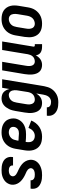

<svg xmlns="http://www.w3.org/2000/svg" viewBox="854 -1422 791 2540"><g transform="rotate(-90 1250.0 -152.5)"><path d="M201 8Q178 8 155.5 5.5Q133 3 112 -4Q91 -11 72 -22.5Q53 -34 40.5 -51.5Q28 -69 24 -91.5Q20 -114 23 -137L25 -144H136L135 -142Q133 -128 139.5 -116.5Q146 -105 157.5 -98.5Q169 -92 182.5 -90Q196 -88 209 -88Q222 -88 235 -89.5Q248 -91 260 -96Q272 -101 282 -111Q292 -121 294 -134Q296 -148 290 -160Q284 -172 274 -181Q264 -190 252 -196Q240 -202 228 -207Q216 -212 204 -218Q192 -224 180.5 -230.5Q169 -237 158 -244.5Q147 -252 137 -260.5Q127 -269 118 -278.5Q109 -288 101.5 -299Q94 -310 88.5 -322Q83 -334 79.5 -347Q76 -360 75.5 -374Q75 -388 77 -402Q81 -422 91 -441.5Q101 -461 116.5 -476Q132 -491 151 -501.5Q170 -512 190 -518Q210 -524 230.5 -526Q251 -528 272 -528Q294 -528 316.5 -525.5Q339 -523 359.5 -516Q380 -509 397.5 -497Q415 -485 426.5 -467Q438 -449 442 -427.5Q446 -406 442 -383L441 -376H330V-378Q332 -391 327 -402.5Q322 -414 311.5 -420.5Q301 -427 288.5 -429.5Q276 -432 264 -432Q252 -432 240.5 -430Q229 -428 217.5 -423Q206 -418 198 -408Q190 -398 188 -387Q185 -370 193 -356.5Q201 -343 214 -334Q227 -325 241 -318.5Q255 -312 269 -305.5Q283 -299 297 -291.5Q311 -284 323.5 -275.5Q336 -267 348 -257Q360 -247 369.5 -235.5Q379 -224 386.5 -210.5Q394 -197 399 -182Q404 -167 405.5 -151Q407 -135 404 -118Q401 -97 390 -77.5Q379 -58 362.5 -43Q346 -28 326 -18Q306 -8 285 -2Q264 4 243 6Q222 8 201 8Z M712 8Q682 8 653 2.5Q624 -3 600 -17.5Q576 -32 559.5 -55Q543 -78 535 -105Q527 -132 526.5 -162Q526 -192 531 -222L551 -342Q555 -367 564 -392Q573 -417 587.5 -439Q602 -461 623 -479Q644 -497 668 -508Q692 -519 717 -523.5Q742 -528 767 -528Q794 -528 819.5 -524Q845 -520 867 -510Q889 -500 907.5 -483.5Q926 -467 936.5 -445Q947 -423 951 -397.5Q955 -372 951 -346Q947 -324 936.5 -303Q926 -282 910 -264.5Q894 -247 873.5 -235Q853 -223 830.5 -216Q808 -209 786 -206.5Q764 -204 742 -204Q716 -204 691.5 -205Q667 -206 642 -209V-207Q638 -185 639 -163Q640 -141 650 -123.5Q660 -106 679.5 -97Q699 -88 721 -88Q738 -88 755.5 -94Q773 -100 787 -112Q801 -124 811 -139.5Q821 -155 828 -172L925 -135Q912 -103 890.5 -75.5Q869 -48 840 -28.5Q811 -9 778 -0.5Q745 8 712 8ZM755 -298Q769 -298 783 -301Q797 -304 809.5 -312.5Q822 -321 830 -333.5Q838 -346 840 -360Q843 -376 839 -390.5Q835 -405 824 -414.5Q813 -424 798 -428Q783 -432 767 -432Q748 -432 728.5 -424Q709 -416 694 -400.5Q679 -385 672 -365.5Q665 -346 662 -327L658 -305Q670 -303 682 -302.5Q694 -302 706.5 -301.5Q719 -301 731 -299.5Q743 -298 755 -298Z M1166 223Q1142 223 1119 220.5Q1096 218 1074.5 210.5Q1053 203 1035 190Q1017 177 1005 159Q993 141 989 118Q985 95 989 72V71H1100Q1098 85 1104.5 97Q1111 109 1122 115.5Q1133 122 1146.5 124.5Q1160 127 1174 127Q1192 127 1210.5 118Q1229 109 1241 93Q1253 77 1259 58.5Q1265 40 1268 22L1283 -68Q1273 -52 1259 -37Q1245 -22 1228.5 -11.5Q1212 -1 1193 3.5Q1174 8 1156 8Q1129 8 1105 -0.5Q1081 -9 1064.5 -27Q1048 -45 1039 -68.5Q1030 -92 1026.5 -117.5Q1023 -143 1025 -169.5Q1027 -196 1031 -222L1051 -342Q1055 -364 1060.5 -385.5Q1066 -407 1076 -427.5Q1086 -448 1099.5 -467Q1113 -486 1132 -500.5Q1151 -515 1173 -521.5Q1195 -528 1216 -528Q1240 -528 1262.5 -521.5Q1285 -515 1301 -500Q1317 -485 1327 -465Q1337 -445 1342 -423L1358 -520H1471L1379 37Q1374 62 1366 86.5Q1358 111 1343.5 133Q1329 155 1308.5 173Q1288 191 1264.5 202.5Q1241 214 1216 218.5Q1191 223 1166 223ZM1202 -88Q1220 -88 1238 -94Q1256 -100 1270 -113.5Q1284 -127 1291.5 -145Q1299 -163 1302 -180L1321 -300Q1324 -315 1325.5 -329.5Q1327 -344 1326 -358Q1325 -372 1321.5 -385Q1318 -398 1310 -409Q1302 -420 1289.5 -426Q1277 -432 1263 -432Q1244 -432 1224.5 -423.5Q1205 -415 1191.5 -399.5Q1178 -384 1171.5 -365Q1165 -346 1162 -327L1142 -207Q1140 -193 1138.5 -179.5Q1137 -166 1138.5 -153Q1140 -140 1144.5 -128Q1149 -116 1157 -106.5Q1165 -97 1177 -92.5Q1189 -88 1202 -88Z M1660 8Q1633 8 1609.5 -1Q1586 -10 1570 -28Q1554 -46 1545.5 -69.5Q1537 -93 1534.5 -118.5Q1532 -144 1533.5 -170Q1535 -196 1539 -222L1589 -520H1702L1650 -207Q1648 -194 1646.5 -180.5Q1645 -167 1646 -154Q1647 -141 1651 -129Q1655 -117 1662.5 -107.5Q1670 -98 1681.5 -93Q1693 -88 1706 -88Q1724 -88 1741.5 -94.5Q1759 -101 1772 -115Q1785 -129 1792 -146Q1799 -163 1802 -180L1858 -520H1971L1903 -108Q1902 -104 1902.5 -100Q1903 -96 1905.5 -93Q1908 -90 1911.5 -89Q1915 -88 1919 -88H1936V8H1903Q1882 8 1862.5 4Q1843 0 1826.5 -10Q1810 -20 1800 -37.5Q1790 -55 1788 -75Q1778 -57 1764.5 -41Q1751 -25 1734 -13.5Q1717 -2 1698 3Q1679 8 1660 8Z M2206 8Q2176 8 2147.5 2Q2119 -4 2095.5 -19Q2072 -34 2056.5 -56.5Q2041 -79 2033.5 -106.5Q2026 -134 2026.5 -163.5Q2027 -193 2031 -222L2051 -342Q2055 -367 2064 -392Q2073 -417 2087.5 -439Q2102 -461 2123 -479Q2144 -497 2168 -508Q2192 -519 2217 -523.5Q2242 -528 2267 -528Q2297 -528 2325.5 -522Q2354 -516 2377.5 -501Q2401 -486 2417 -463.5Q2433 -441 2440.5 -413.5Q2448 -386 2447.5 -356.5Q2447 -327 2442 -298L2422 -178Q2418 -153 2409.5 -128Q2401 -103 2386 -81Q2371 -59 2350.5 -41Q2330 -23 2306 -12Q2282 -1 2256.5 3.5Q2231 8 2206 8ZM2206 -88Q2225 -88 2245 -96Q2265 -104 2279.5 -119.5Q2294 -135 2301.5 -154.5Q2309 -174 2312 -193L2332 -313Q2334 -327 2335 -340.5Q2336 -354 2334.5 -367.5Q2333 -381 2328.5 -393Q2324 -405 2315 -414Q2306 -423 2293.5 -427.5Q2281 -432 2267 -432Q2248 -432 2228.5 -424Q2209 -416 2194 -400.5Q2179 -385 2172 -365.5Q2165 -346 2162 -327L2142 -207Q2140 -193 2138.5 -179.5Q2137 -166 2139 -152.5Q2141 -139 2145.5 -127Q2150 -115 2159 -106Q2168 -97 2180 -92.5Q2192 -88 2206 -88Z"/></g></svg>

Font: Iosevka Custom
Style: Bold Italic
Weight: 700
Italic angle: -9°
Designer: Belleve Invis
Foundry: Belleve Invis
Version: Version 30.3.1; ttfautohint (v1.8.3)